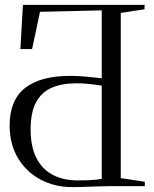

<svg xmlns="http://www.w3.org/2000/svg" viewBox="-20 -763 632 787"><path d="M276.5 4Q204 4 145.8 -27.2Q87.5 -58.5 53.5 -115.2Q19.5 -172 19.5 -248.5Q19.5 -352 82.2 -402Q145 -452 268 -452Q284 -452 299.8 -451.2Q315.5 -450.5 331.5 -449Q347.5 -447.5 364 -445.8Q380.5 -444 397 -442V-720.5L144 -714.5L111.5 -562H63.5L74 -743H572.5V-725L475 -710V-33L573.5 -18V0H437Q421.5 0 399.2 0.5Q377 1 353.2 2Q329.5 3 309 3.5Q288.5 4 276.5 4ZM299 -23.5Q320 -23.5 339.2 -24.2Q358.5 -25 373.8 -26.5Q389 -28 397 -29.5V-412Q379.5 -414.5 363.2 -416.8Q347 -419 329.8 -420.2Q312.5 -421.5 292 -421.5Q234 -421.5 192.2 -403.5Q150.5 -385.5 128 -344.2Q105.5 -303 105.5 -232Q105.5 -163.5 128.5 -117Q151.5 -70.5 195 -47Q238.5 -23.5 299 -23.5Z"/></svg>

Font: Merriweather 144pt Light
Style: Regular
Weight: 300
Version: Version 2.100